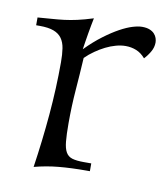

<svg xmlns="http://www.w3.org/2000/svg" viewBox="-60 -489 481 556"><g transform="rotate(10 180.5 -211.0)"><path d="M172.4 -438Q170.4 -428.7 168.2 -416.7Q166 -404.8 163.8 -392.1Q161.6 -379.4 159.7 -366.9Q157.7 -354.5 156.2 -344.2Q181.6 -370.1 205.6 -387.9Q229.5 -405.8 250 -417Q270.5 -428.2 286.9 -433.1Q303.2 -438 314.5 -438Q328.1 -438 336.9 -434.3Q345.7 -430.7 350.8 -425Q356 -419.4 358.2 -412.6Q360.4 -405.8 360.4 -399.9Q360.4 -385.7 352.8 -372.6Q345.2 -359.4 335.4 -349.1Q323.2 -363.3 308.6 -369.1Q293.9 -375 277.3 -375Q263.2 -375 248.3 -370.8Q233.4 -366.7 218.8 -359.4Q204.1 -352.1 189.7 -342Q175.3 -332 163.1 -319.8Q160.2 -270.5 156.5 -223.6Q152.8 -176.8 152.8 -126Q152.8 -92.8 154.8 -72.5Q156.7 -52.2 163.1 -41.3Q169.4 -30.3 181.9 -26.6Q194.3 -22.9 215.8 -22.9H237.8V0H228.5Q182.6 0 146.5 3.4Q110.4 6.8 75.2 16.1Q86.9 -62.5 93.8 -141.4Q100.6 -220.2 100.6 -295.9Q100.6 -319.3 97.9 -336.7Q95.2 -354 86.9 -365.7Q78.6 -377.4 63 -383.3Q47.4 -389.2 22 -389.2H11.2V-412.1Q34.7 -414.1 52.7 -415.3Q70.8 -416.5 88.6 -418.7Q106.4 -420.9 126.2 -425.3Q146 -429.7 172.4 -438Z"/></g></svg>

Font: Simonetta
Style: Regular
Weight: 400
Version: Version 1.004